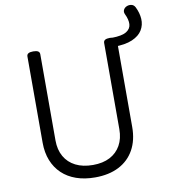

<svg xmlns="http://www.w3.org/2000/svg" viewBox="-112 -1180 1149 1294"><g transform="rotate(-10 462.5 -533.0)"><path d="M901 -1063Q922 -1021 924.5 -979.5Q927 -938 906 -903Q885 -868 836.5 -847Q788 -826 708 -826V-888Q777 -889 807.5 -908Q838 -927 839.5 -958.5Q841 -990 822 -1029Q814 -1046 821 -1060Q828 -1074 843.5 -1080.5Q859 -1087 875.5 -1083.5Q892 -1080 901 -1063ZM434 19Q362 19 305 -1Q248 -21 208 -59Q168 -97 146.5 -151Q125 -205 125 -273V-863Q125 -877 136 -883.5Q147 -890 169 -890Q191 -890 202 -883.5Q213 -877 213 -863V-273Q213 -209 239.5 -162.5Q266 -116 315.5 -91Q365 -66 434 -66Q502 -66 550 -91Q598 -116 624 -162.5Q650 -209 650 -273V-863Q650 -877 661 -883.5Q672 -890 694 -890Q738 -890 738 -863V-273Q738 -182 701.5 -116.5Q665 -51 597 -16Q529 19 434 19Z"/></g></svg>

Font: Playwrite GB J
Style: Regular
Weight: 400
Designer: Veronika Burian, José Scaglione
Foundry: TypeTogether
Version: Version 1.002